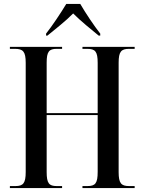

<svg xmlns="http://www.w3.org/2000/svg" viewBox="-20 -951 730 971"><path d="M213 -781V-771H220C259 -803 313 -845 350 -883C382 -850 449 -795 479 -771H487V-781C456 -820 412 -886 386 -931H315C288 -886 244 -820 213 -781ZM30 0H294V-10H267C228 -10 216 -24 216 -81V-369H474V-82C474 -24 462 -10 422 -10H397V0H661V-10H633C593 -10 580 -24 580 -81V-634C580 -690 593 -704 633 -704H661V-714H397V-704H421C462 -704 474 -690 474 -633V-379H216V-634C216 -690 228 -704 267 -704H294V-714H30V-704H55C97 -704 110 -690 110 -633V-81C110 -24 97 -10 58 -10H30Z"/></svg>

Font: Noto Serif Display Condensed Medium
Style: Regular
Weight: 500
Width: 3
Designer: Monotype Design Team
Foundry: Monotype Imaging Inc.
Version: Version 2.009